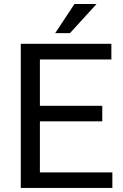

<svg xmlns="http://www.w3.org/2000/svg" viewBox="-20 -927 608 947"><path d="M534.2 -76.7V0H82.5V-710.9H529.3V-633.8H176.8V-405.3H484.4V-328.6H176.8V-76.7ZM252.4 -763.7 347.2 -907.2H456.1L325.2 -763.7Z"/></svg>

Font: Vazirmatn RD UI
Style: Regular
Weight: 400
Designer: Saber Rastikerdar
Foundry: Saber Rastikerdar
Version: Version 33.003